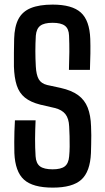

<svg xmlns="http://www.w3.org/2000/svg" viewBox="-20 -828 468 855"><path d="M215 7.5Q126 7.5 86.8 -28Q47.5 -63.5 44 -146.5Q43.5 -171.5 43.5 -195Q43.5 -218.5 44.2 -242.2Q45 -266 46.5 -292H138.5Q136.5 -249.5 136.2 -210Q136 -170.5 138.5 -132Q140.5 -100.5 158.2 -87.2Q176 -74 214.5 -74Q251.5 -74 268.5 -87.2Q285.5 -100.5 288 -132Q290 -152.5 290.2 -175.5Q290.5 -198.5 289.8 -221.5Q289 -244.5 288 -265Q286.5 -300.5 271.2 -319.8Q256 -339 224.5 -347L159.5 -362Q116 -373 90.8 -393.5Q65.5 -414 54.5 -448Q43.5 -482 42 -532Q41.5 -562 42 -592.8Q42.5 -623.5 43 -655Q44.5 -710 62.2 -743.5Q80 -777 117.5 -792.2Q155 -807.5 214.5 -807.5Q301 -807.5 340 -772.2Q379 -737 382 -654.5Q383 -625.5 382.5 -589.8Q382 -554 380.5 -517H287Q288.5 -560 288.8 -596.8Q289 -633.5 287.5 -669Q286.5 -700 269.2 -713.2Q252 -726.5 214 -726.5Q176.5 -726.5 159.2 -713.2Q142 -700 139.5 -669Q137.5 -633.5 137.5 -600.5Q137.5 -567.5 139.5 -532Q141.5 -494.5 152.5 -475.2Q163.5 -456 190 -449.5L250 -436.5Q299 -425.5 328 -404.2Q357 -383 370.5 -348.8Q384 -314.5 385.5 -265Q386.5 -246.5 386.5 -226Q386.5 -205.5 386 -185Q385.5 -164.5 385 -146.5Q381.5 -63.5 342.2 -28Q303 7.5 215 7.5Z"/></svg>

Font: Big Shoulders Text Thin SemiBold
Style: Regular
Weight: 600
Version: Version 2.002